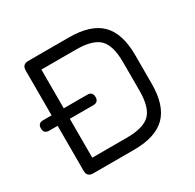

<svg xmlns="http://www.w3.org/2000/svg" viewBox="-146 -824 998 983"><g transform="rotate(-30 352.5 -332.5)"><path d="M136 0Q100 0 100 -36V-302H50Q19 -302 19 -333Q19 -364 50 -364H100V-629Q100 -665 136 -665H377Q505 -665 565 -605Q625 -545 625 -417V-248Q625 -120 565 -60Q505 0 377 0ZM172 -72H377Q475 -72 514 -111Q553 -150 553 -248V-417Q553 -515 514 -554Q475 -593 377 -593H172V-364H311Q342 -364 342 -333Q342 -302 311 -302H172Z"/></g></svg>

Font: Jura SemiBold
Style: Regular
Weight: 600
Designer: Daniel Johnson, Alexei Vanyashin
Foundry: Daniel Johnson
Version: Version 5.103